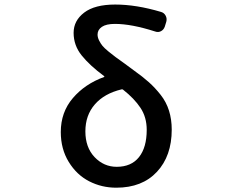

<svg xmlns="http://www.w3.org/2000/svg" viewBox="-20 -830 1040 862"><path d="M503.9 -81.1Q569.3 -81.1 604 -124.5Q638.7 -168 638.7 -247.1Q638.7 -303.7 610.8 -345.7Q583 -387.7 532.2 -427.7Q529.3 -429.7 525.4 -428.7Q448.2 -410.2 405.8 -361.3Q363.3 -312.5 363.3 -240.2Q363.3 -168 404.8 -124.5Q446.3 -81.1 503.9 -81.1ZM703.1 -776.4Q716.8 -772.5 723.6 -759.8Q730.5 -747.1 726.6 -732.4L719.7 -710Q714.8 -696.3 702.6 -689.9Q690.4 -683.6 676.8 -688.5Q570.3 -722.7 496.1 -722.7Q457 -722.7 437.5 -709.5Q418 -696.3 418 -674.8Q418 -662.1 424.8 -648.4Q431.6 -634.8 439.9 -624.5Q448.2 -614.3 467.3 -598.6Q486.3 -583 499 -573.7Q511.7 -564.5 539.1 -544.9Q566.4 -525.4 580.1 -514.6Q621.1 -485.4 648.4 -460.9Q675.8 -436.5 701.2 -404.3Q726.6 -372.1 738.8 -333Q751 -293.9 751 -248Q751 -129.9 684.6 -58.6Q618.2 12.7 502 12.7Q436.5 12.7 380.4 -16.1Q324.2 -44.9 288.6 -103Q252.9 -161.1 252.9 -237.3Q252.9 -326.2 307.1 -389.6Q361.3 -453.1 447.3 -484.4Q448.2 -485.4 448.7 -486.3Q449.2 -487.3 447.3 -488.3Q382.8 -536.1 346.7 -581.1Q310.5 -626 310.5 -682.6Q310.5 -737.3 357.9 -773.4Q405.3 -809.6 497.1 -809.6Q591.8 -809.6 703.1 -776.4Z"/></svg>

Font: Gen Jyuu Gothic L Monospace Medium
Style: Regular
Weight: 500
Designer: [Source Han Sans]
Ryoko NISHIZUKA  (kana & ideographs); Paul D. Hunt (Latin, Greek & Cyrillic); Wenlong ZHANG  (bopomofo
Version: Version 1.002.20150607